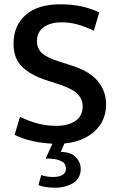

<svg xmlns="http://www.w3.org/2000/svg" viewBox="-20 -660 555 894"><path d="M262 -640Q365 -640 442 -602L417 -517Q375 -537 339.5 -546.5Q304 -556 268 -556Q214 -556 183 -533Q152 -510 152 -469Q152 -433 176 -412Q200 -391 254 -374L316 -354Q398 -328 436 -281.5Q474 -235 474 -174Q474 -136 460.5 -104.5Q447 -73 421.5 -49.5Q396 -26 360.5 -11Q325 4 280 8L263 47Q313 49 334.5 73Q356 97 356 126Q356 169 321.5 191.5Q287 214 235 214Q212 214 191.5 210.5Q171 207 159 202L172 155Q197 164 226 164Q287 164 287 125Q287 116 283.5 107.5Q280 99 269.5 92.5Q259 86 241 82Q223 78 193 78L224 9Q179 7 134.5 -2.5Q90 -12 48 -32L73 -116Q116 -95 157 -84.5Q198 -74 243 -74Q297 -74 331 -97Q365 -120 365 -165Q365 -197 341.5 -222Q318 -247 250 -269L191 -288Q122 -311 82.5 -349.5Q43 -388 43 -457Q43 -540 99 -590Q155 -640 262 -640Z"/></svg>

Font: Mukta Mahee Medium
Style: Regular
Weight: 500
Designer: Shuchita Grover, Noopur Datye, Girish Dalvi, Yashodeep Gholap
Foundry: Ek Type
Version: Version 2.538;PS 1.000;hotconv 16.6.51;makeotf.lib2.5.65220;